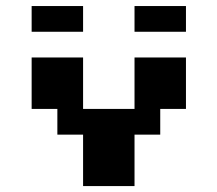

<svg xmlns="http://www.w3.org/2000/svg" viewBox="-20 -628 734 648"><path d="M260.4 0V-173.6H173.6V-260.4H86.8V-434H260.4V-260.4H434V-434H607.6V-260.4H520.8V-173.6H434V0ZM434 -520.8V-607.6H607.6V-520.8ZM86.8 -520.8V-607.6H260.4V-520.8Z"/></svg>

Font: 8-bit Operator+ 8
Style: Bold
Weight: 700
Designer: GrandChaos9000
Version: Version 1.3.0 - August 1, 2014